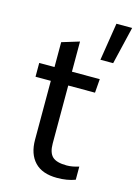

<svg xmlns="http://www.w3.org/2000/svg" viewBox="-114 -800 626 873"><g transform="rotate(15 198.5 -363.5)"><path d="M295 -560 323 -737H397L355 -560ZM243 10Q173 10 137.5 -27.5Q102 -65 102 -132V-409H30V-474H102V-591L184 -616V-474H315L310 -409H184V-136Q184 -93 203.5 -74.5Q223 -56 271 -56Q297 -56 328 -66V-4Q291 10 243 10Z"/></g></svg>

Font: Kanit Light
Style: Regular
Weight: 300
Designer: Katatrad Team
Foundry: CadsonDemak
Version: Version 2.000; ttfautohint (v1.8.3)